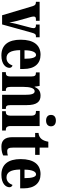

<svg xmlns="http://www.w3.org/2000/svg" viewBox="942 -1750 818 2742"><g transform="rotate(90 1351.0 -379.0)"><path d="M68 -436 198 0H329L443 -411C458 -468 469 -483 492 -483H512V-536H330V-483H345C371 -483 382 -470 382 -453C382 -432 378 -417 371 -392L320 -198C311 -164 306 -129 300 -103C297 -135 288 -176 277 -218L224 -406C220 -420 216 -435 216 -452C216 -471 226 -483 251 -483H277V-536H6V-483C43 -483 56 -474 68 -436Z M771 10C899 10 949 -53 949 -106C949 -128 934 -143 916 -149C897 -100 865 -63 809 -63C736 -63 698 -123 696 -258H965V-307C965 -465 888 -549 762 -549C625 -549 547 -453 547 -265C547 -91 620 10 771 10ZM819 -320H698C698 -427 725 -485 765 -485C803 -485 819 -423 819 -320Z M1010 0H1279V-53H1275C1239 -53 1221 -62 1221 -119V-309C1221 -390 1236 -465 1283 -465C1323 -465 1334 -414 1334 -329V0H1536V-53H1532C1496 -53 1481 -62 1481 -124V-355C1481 -491 1435 -549 1347 -549C1277 -549 1244 -516 1222 -465H1218L1207 -536H1014V-483H1018C1054 -483 1072 -474 1072 -418V-122C1072 -62 1052 -53 1014 -53H1010Z M1702 -628C1747 -628 1784 -650 1784 -698C1784 -747 1747 -768 1702 -768C1656 -768 1621 -747 1621 -698C1621 -650 1656 -628 1702 -628ZM1568 0H1844V-53H1835C1802 -53 1780 -67 1780 -125V-536H1564V-483H1578C1610 -483 1632 -469 1632 -415V-125C1632 -68 1611 -53 1578 -53H1568Z M2075 10C2138 10 2181 -5 2200 -16V-82C2182 -76 2161 -73 2138 -73C2099 -73 2088 -99 2088 -159V-472H2192V-536H2088V-660H2004C1996 -614 1982 -584 1967 -565C1951 -544 1922 -522 1878 -520V-472H1939V-148C1939 -31 1991 10 2075 10Z M2476 10C2604 10 2654 -53 2654 -106C2654 -128 2639 -143 2621 -149C2602 -100 2570 -63 2514 -63C2441 -63 2403 -123 2401 -258H2670V-307C2670 -465 2593 -549 2467 -549C2330 -549 2252 -453 2252 -265C2252 -91 2325 10 2476 10ZM2524 -320H2403C2403 -427 2430 -485 2470 -485C2508 -485 2524 -423 2524 -320Z"/></g></svg>

Font: Noto Serif Devanagari ExtraCondensed ExtraBold
Style: Regular
Weight: 800
Width: 2
Designer: Universal Thirst, Indian Type Foundry and the Monotype Design Team
Foundry: Monotype Imaging Inc.
Version: Version 2.004